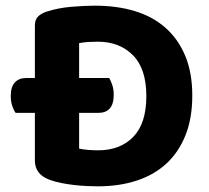

<svg xmlns="http://www.w3.org/2000/svg" viewBox="-20 -642 737 677"><path d="M658 -305Q658 -225 634 -165Q610 -105 566.5 -65Q523 -25 461.5 -5Q400 15 325 15Q308 15 286.5 14Q265 13 242.5 10.5Q220 8 197 3.5Q174 -1 155 -8Q103 -27 103 -76V-244H35Q28 -254 23 -269Q18 -284 18 -304Q18 -336 32.5 -351.5Q47 -367 73 -367H103V-552Q103 -572 113.5 -583Q124 -594 144 -601Q185 -614 231 -618Q277 -622 315 -622Q392 -622 455 -603Q518 -584 563 -544.5Q608 -505 633 -445.5Q658 -386 658 -305ZM496 -303Q496 -400 448.5 -447.5Q401 -495 325 -495Q307 -495 291 -494Q275 -493 259 -490V-367H365Q371 -357 376 -342Q381 -327 381 -308Q381 -275 367 -259.5Q353 -244 327 -244H259V-118Q272 -115 290.5 -113.5Q309 -112 326 -112Q404 -112 450 -159.5Q496 -207 496 -303Z"/></svg>

Font: Baloo Bhaina 2
Style: Bold
Weight: 700
Designer: Yesha Goshar, Manish Minz, Shuchita Grover and Ek Type
Foundry: Ek Type
Version: Version 1.640;hotconv 1.0.111;makeotfexe 2.5.65597; ttfautoh